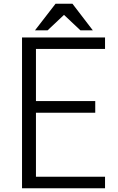

<svg xmlns="http://www.w3.org/2000/svg" viewBox="-20 -970 625 1020"><path d="M473 -809 365 -950H275L166 -809H233L320 -891L407 -809ZM538 30V-31H171V-371H486V-433H171V-710H538V-771H97V30Z"/></svg>

Font: LINE Seed JP App_OTF Regular
Style: Regular
Weight: 400
Designer: LY Corporation & Fontrix & Fontworks
Version: Version 1.002